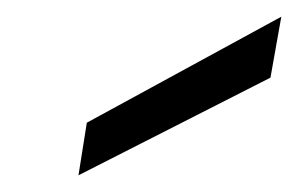

<svg xmlns="http://www.w3.org/2000/svg" viewBox="-20 -747 357 230"><path d="M74 -537 84 -600 317 -727 304 -654Z"/></svg>

Font: DeepMind Sans
Style: Italic
Weight: 400
Italic angle: -10°
Designer: Jonny Pinhorn / Modifications: Colophon Foundry
Foundry: Colophon Foundry
Version: Version 1.002; ttfautohint (v1.8.2)